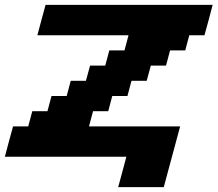

<svg xmlns="http://www.w3.org/2000/svg" viewBox="-20 -645 895 790"><path d="M466.3 125H653.8Q665 83.5 687.5 0Q710 -83.5 721.2 -125H346.2L362.8 -187.5H425.3L441.9 -250H504.4L521 -312.5H583.5L600.6 -375H663.1L679.7 -437.5H742.2L758.8 -500H821.3Q827.1 -520.5 838.4 -562.3Q849.6 -604 855 -625H167.5Q161.6 -604 150.4 -562.3Q139.2 -520.5 133.8 -500H508.8L492.2 -437.5H429.7L413.1 -375H350.6L333.5 -312.5H271L254.4 -250H191.9L175.3 -187.5H112.8L96.2 -125H33.7Q27.8 -104 16.6 -62.5Q5.4 -21 0 0H500Q494.1 21 483.2 62.5Q472.2 104 466.3 125Z"/></svg>

Font: Faithful 32x
Style: SemiboldOblique
Weight: 400
Foundry: Faithful Resource Pack
Version: Version 1.0; January 27, 2023